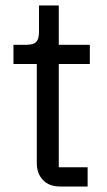

<svg xmlns="http://www.w3.org/2000/svg" viewBox="-20 -679 391 699"><path d="M199 0Q159 0 136.5 -23.5Q114 -47 114 -85V-446H29V-516H77Q102 -516 112 -526.5Q122 -537 122 -563V-659H194V-516H307V-446H194V-70H299V0Z"/></svg>

Font: Anuphan
Style: Regular
Weight: 400
Designer: Mike Abbink, Paul van der Laan, Pieter van Rosmalen, Mint Tantisuwanna
Foundry: Bold Monday; Cadson Demak
Version: Version 3.002;hotconv 1.0.109;makeotfexe 2.5.65596